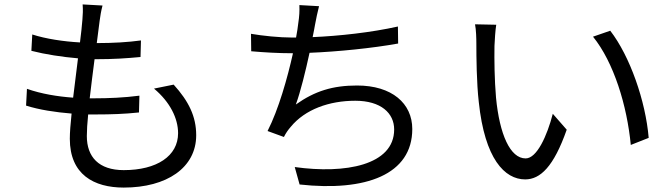

<svg xmlns="http://www.w3.org/2000/svg" viewBox="-20 -808 3040 869"><path d="M677 -407C750 -346 786 -272 786 -205C786 -102 690 -38 540 -38C427 -38 373 -98 373 -192C373 -216 375 -251 379 -290C391 -290 403 -290 415 -290C482 -290 543 -292 609 -299L611 -375C542 -366 472 -363 405 -363H386C393 -420 400 -482 408 -540H415C494 -540 553 -544 616 -550L618 -625C560 -617 493 -613 418 -613C423 -654 428 -689 431 -714C434 -736 437 -756 444 -783L354 -788C356 -764 355 -742 353 -719C351 -692 347 -656 342 -616C268 -620 188 -632 126 -652L122 -578C184 -562 262 -550 333 -544C326 -486 318 -424 311 -366C241 -371 167 -383 102 -406L98 -330C158 -311 230 -300 304 -294C299 -247 296 -207 296 -180C296 -18 405 41 540 41C735 41 868 -49 868 -196C868 -281 834 -350 766 -425Z M1781 -688C1660 -661 1514 -645 1395 -640C1400 -662 1403 -682 1406 -697C1411 -723 1417 -754 1424 -780L1335 -785C1336 -758 1335 -735 1330 -703C1328 -686 1325 -664 1320 -638H1304C1244 -638 1168 -646 1116 -655L1117 -576C1174 -571 1238 -567 1305 -567H1306C1281 -455 1241 -313 1191 -215L1265 -188C1274 -206 1283 -219 1296 -234C1361 -313 1470 -352 1588 -352C1704 -352 1764 -296 1764 -222C1764 -60 1542 -20 1314 -52L1336 27C1636 60 1846 -18 1846 -224C1846 -340 1754 -421 1596 -421C1486 -421 1405 -396 1319 -335C1340 -392 1363 -486 1381 -569C1508 -574 1666 -590 1782 -611Z M2226 -696 2130 -698C2135 -674 2136 -633 2136 -610C2136 -552 2137 -432 2147 -346C2174 -89 2264 4 2357 4C2425 4 2486 -53 2545 -221L2482 -293C2456 -193 2410 -91 2359 -91C2289 -91 2241 -200 2225 -366C2218 -447 2217 -538 2218 -600C2219 -626 2222 -672 2226 -696ZM2742 -669 2664 -642C2758 -526 2818 -330 2835 -152L2916 -184C2902 -351 2831 -554 2742 -669Z"/></svg>

Font: Noto Sans JP Regular
Style: Regular
Weight: 400
Designer: Ryoko NISHIZUKA (kana & ideographs); Paul D. Hunt (Latin, Greek & Cyrillic); Wenlong ZHANG (bopomofo); Sandoll Communica
Foundry: Adobe Systems Incorporated
Version: Version 1.004;PS 1.004;hotconv 1.0.82;makeotf.lib2.5.63406